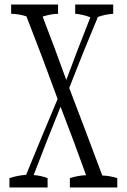

<svg xmlns="http://www.w3.org/2000/svg" viewBox="-20 -823 549 833"><path d="M471.2 -803.2Q471.2 -788.1 471.2 -763.2Q438 -761.2 404.8 -749.5Q341.8 -600.1 280.3 -441.4Q351.1 -256.3 423.8 -61.5Q456.1 -60.5 488.8 -50.3Q488.8 -35.2 488.8 -9.8Q488.8 -9.8 283.2 -9.8Q283.2 -34.7 283.2 -50.3Q318.4 -61.5 353.5 -63Q298.3 -216.3 242.7 -359.9Q184.6 -216.8 126 -63.5Q156.2 -61.5 186.5 -50.3Q186.5 -35.2 186.5 -9.8Q186.5 -9.8 21 -9.8Q21 -34.7 21 -50.3Q57.1 -62 93.3 -64.5Q162.6 -233.9 230 -393.6Q163.1 -577.6 94.7 -752Q61.5 -762.7 28.3 -763.2Q28.3 -788.1 28.3 -803.2Q28.3 -803.2 231.9 -803.2Q231.9 -788.1 231.9 -763.2Q198.7 -762.2 165 -751Q216.3 -618.2 267.6 -476.1Q319.8 -616.7 372.1 -748Q338.9 -760.7 306.2 -763.2Q306.2 -788.1 306.2 -803.2Q306.2 -803.2 471.2 -803.2Z"/></svg>

Font: Scarab Serif
Style: Light
Weight: 300
Designer: John Roberts
Foundry: Scarab
Version: 1.0